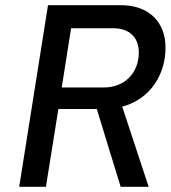

<svg xmlns="http://www.w3.org/2000/svg" viewBox="-20 -720 658 740"><path d="M445 0H553L451 -309C538 -332 600 -401 615 -496C617 -510 618 -523 618 -536C618 -636 553 -700 446 -700H165L54 0H157L205 -300H353ZM254 -611H418C478 -611 515 -576 515 -518C515 -437 458 -383 382 -383H218Z"/></svg>

Font: Arthouse Owned Medium
Style: Italic
Weight: 500
Italic angle: -10°
Designer: Jeremy Tribby
Foundry: Tribby Type
Version: Version 1.000;PS 001.000;hotconv 1.0.88;makeotf.lib2.5.64775